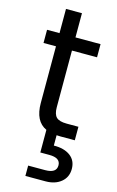

<svg xmlns="http://www.w3.org/2000/svg" viewBox="-141 -741 645 1057"><g transform="rotate(15 182.0 -213.0)"><path d="M97 -150V-473H26V-548H97V-686H188V-548H331V-473H188V-150Q188 -110 205 -93.5Q222 -77 264 -77H331V0H249Q234 0 227 -1V58Q286 57 321 83Q356 109 356 157Q356 204 322 232Q288 260 234 260H119V201H216Q280 201 280 157Q280 114 216 114H165V-15Q97 -46 97 -150Z"/></g></svg>

Font: SVN-Poppins
Style: Regular
Weight: 400
Designer: Ninad Kale (Devanagari), Jonny Pinhorn (Latin)
Foundry: Indian Type Foundry
Version: Version 3.002 2017